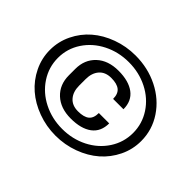

<svg xmlns="http://www.w3.org/2000/svg" viewBox="-149 -974 1237 1237"><g transform="rotate(45 469.5 -356.0)"><path d="M560.5 -291H654.8Q654.8 -215.3 602.8 -176.5Q550.8 -137.7 457.5 -137.7Q363.3 -137.7 307.6 -189.7Q252 -241.7 252 -326.7V-384.8Q252 -469.2 307.6 -521.5Q363.3 -573.7 457.5 -573.7Q550.3 -573.7 602.8 -534.7Q655.3 -495.6 655.3 -420.4H561Q561 -466.3 535.4 -487.1Q509.8 -507.8 457.5 -507.8Q403.8 -507.8 374.8 -474.4Q345.7 -440.9 345.7 -385.3V-326.7Q345.7 -270.5 374.8 -237.1Q403.8 -203.6 457.5 -203.6Q510.3 -203.6 535.4 -223.9Q560.5 -244.1 560.5 -291ZM465.8 -51.3Q559.1 -51.3 637.5 -91.1Q715.8 -130.9 761.7 -201.2Q807.6 -271.5 807.6 -356Q807.6 -440.4 761.7 -510.5Q715.8 -580.6 637.5 -620.1Q559.1 -659.7 465.8 -659.7Q372.1 -659.7 293.5 -619.9Q214.8 -580.1 168.7 -510.3Q122.6 -440.4 122.6 -356Q122.6 -271.5 168.7 -201.2Q214.8 -130.9 293.5 -91.1Q372.1 -51.3 465.8 -51.3ZM465.8 -720.7Q579.1 -720.7 674.3 -673.1Q769.5 -625.5 825.4 -541.5Q881.3 -457.5 881.3 -356Q881.3 -279.8 848.4 -211.9Q815.4 -144 759.8 -95.5Q704.1 -46.9 627.2 -18.6Q550.3 9.8 465.8 9.8Q381.3 9.8 304.4 -18.6Q227.5 -46.9 171.6 -95.5Q115.7 -144 82.8 -211.9Q49.8 -279.8 49.8 -356Q49.8 -432.1 82.8 -500Q115.7 -567.9 171.6 -616.2Q227.5 -664.6 304.4 -692.6Q381.3 -720.7 465.8 -720.7Z"/></g></svg>

Font: Bert Sans Black
Style: Regular
Weight: 900
Designer: Christian Robertson, Adam Twardoch, & Cristiano Sobral
Foundry: Google
Version: Version 12.135;January 10, 2020;FontCreator 12.0.0.2547 64-b